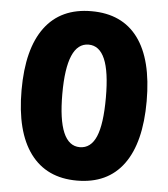

<svg xmlns="http://www.w3.org/2000/svg" viewBox="-53 -772 726 830"><g transform="rotate(5 310.5 -357.5)"><path d="M311 10Q179 10 109 -84.5Q39 -179 39 -359Q39 -538 108.5 -631.5Q178 -725 311 -725Q444 -725 513 -632Q582 -539 582 -358Q582 -178 513 -84Q444 10 311 10ZM311 -135Q359 -135 382 -189Q405 -243 405 -358Q405 -471 381.5 -525.5Q358 -580 311 -580Q216 -580 216 -358Q216 -135 311 -135Z"/></g></svg>

Font: Noto Sans Armenian Black Cond
Style: Regular
Weight: 900
Width: 3
Designer: Monotype Design team
Foundry: Monotype Imaging Inc.
Version: Version 1.000